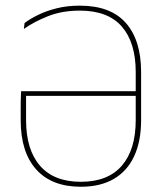

<svg xmlns="http://www.w3.org/2000/svg" viewBox="-20 -668 595 696"><path d="M273 9Q167.5 9 111.2 -53.8Q55 -116.5 55 -232.5V-271Q55 -287 55.2 -302.8Q55.5 -318.5 56.5 -337.5H479V-320.5H65.5L74.5 -327.5V-232.5Q74.5 -125.5 125 -67.2Q175.5 -9 273 -9Q371 -9 421.5 -67.2Q472 -125.5 472 -232.5V-407Q472 -513.5 421.8 -571.5Q371.5 -629.5 269.5 -629.5Q204.5 -629.5 153.2 -609Q102 -588.5 66.5 -563L69 -584.5Q88 -599 117.2 -613.5Q146.5 -628 184.8 -637.8Q223 -647.5 269.5 -647.5Q381 -647.5 436.2 -584.8Q491.5 -522 491.5 -407V-232.5Q491.5 -155.5 466.2 -101.5Q441 -47.5 392.2 -19.2Q343.5 9 273 9Z"/></svg>

Font: Anek Latin Thin
Style: Regular
Weight: 250
Designer: Yesha Goshar
Foundry: Ek Type
Version: Version 1.003